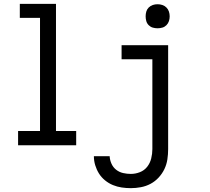

<svg xmlns="http://www.w3.org/2000/svg" viewBox="-20 -755 1090 998"><path d="M74 0V-74H188V-662H83V-735H271V-74H376V0ZM660 223Q636 223 612.5 219.5Q589 216 567 207Q545 198 526 182.5Q507 167 494.5 147Q482 127 475 104Q468 81 468 57H550Q551 77 559.5 96Q568 115 584 127.5Q600 140 620 144.5Q640 149 660 149Q684 149 707 140Q730 131 745 112Q760 93 766 68.5Q772 44 772 20V-447H612V-520H854V20Q854 47 850 73.5Q846 100 834.5 124Q823 148 804.5 168Q786 188 762.5 200.5Q739 213 712.5 218Q686 223 660 223ZM799 -608Q786 -608 774 -611.5Q762 -615 753 -624Q744 -633 740.5 -645Q737 -657 737 -670Q737 -683 740.5 -695Q744 -707 753 -716Q762 -725 774 -729Q786 -733 799 -733Q812 -733 824 -729Q836 -725 845 -716Q854 -707 858 -695Q862 -683 862 -670Q862 -657 858 -645Q854 -633 845 -624Q836 -615 824 -611.5Q812 -608 799 -608Z"/></svg>

Font: Zed Sans Extended
Style: Regular
Weight: 400
Width: 7
Designer: Belleve Invis
Foundry: Belleve Invis
Version: Version 1.0.0; ttfautohint (v1.8.4)